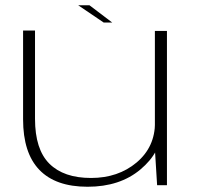

<svg xmlns="http://www.w3.org/2000/svg" viewBox="-20 -706 754 732"><path d="M579 0H616.5V-588H570.5V-137ZM113.5 -589.5H68V-251Q68 -123 130 -58.5Q192 6 314 6Q437 6 515.5 -60Q594 -126 594 -208.5L571 -239.5Q571 -145.5 500.8 -86.5Q430.5 -27.5 327 -27.5Q223 -27.5 168.2 -82Q113.5 -136.5 113.5 -253ZM375.5 -620H408L321 -686H278Z"/></svg>

Font: Anybody Expanded ExtraLight
Style: Regular
Weight: 250
Width: 7
Version: Version 1.113;gftools[0.9.25]